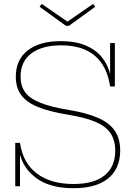

<svg xmlns="http://www.w3.org/2000/svg" viewBox="-20 -978 702 1008"><path d="M367 10Q247 10 177.5 -38.2Q108 -86.5 87 -160H80L85 -228Q100 -123 173 -67.5Q246 -12 366 -12Q473.5 -12 529.2 -57.2Q585 -102.5 585 -187Q585 -241 560.8 -277.8Q536.5 -314.5 481.8 -338Q427 -361.5 336 -376Q237.5 -392 177.5 -417Q117.5 -442 90.2 -480.5Q63 -519 63 -575Q63 -665 125.8 -713.5Q188.5 -762 298 -762Q376.5 -762 430 -739.2Q483.5 -716.5 514.5 -678Q545.5 -639.5 557 -593H564L558 -524Q542.5 -630.5 478 -685.2Q413.5 -740 301 -740Q202 -740 145 -697.8Q88 -655.5 88 -576Q88 -527.5 111.8 -494.2Q135.5 -461 190.8 -438.8Q246 -416.5 340 -401Q437.5 -385 497 -358.2Q556.5 -331.5 583.8 -290Q611 -248.5 611 -188Q611 -93 548.2 -41.5Q485.5 10 367 10ZM60 0V-228H85V0ZM558 -524V-752H583V-524ZM342 -842.5 480 -942.5 469 -957.5 334 -864.5 199 -957.5 188 -942.5 326 -842.5Z"/></svg>

Font: Hepta Slab ExtraLight
Style: Regular
Weight: 200
Designer: Michael LaGattuta
Foundry: Michael LaGattuta
Version: Version 1.100